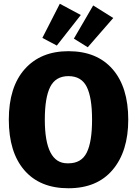

<svg xmlns="http://www.w3.org/2000/svg" viewBox="-20 -986 730 1024"><path d="M345 18Q193 18 110 -78Q27 -174 27 -348Q27 -522 112 -617.5Q197 -713 345 -713Q497 -713 580.5 -617Q664 -521 664 -348Q664 -179 581 -80.5Q498 18 345 18ZM345 -115Q414 -115 442.5 -172Q471 -229 471 -348Q471 -466 442.5 -523Q414 -580 345 -580Q277 -580 248 -523Q219 -466 219 -348Q219 -115 339 -115ZM283 -743 206 -784 299 -966 411 -906ZM448 -734 374 -780 477 -957 584 -890Z"/></svg>

Font: Trujillo ExtraBold
Style: Regular
Weight: 800
Designer: Fira Sans original fonts by bBox Type GmbH, Carrois Corporate GbR, & Edenspiekermann AG / Changes by Cristiano Sobral
Foundry: Fira Sans original fonts by bBox Type GmbH, Carrois Corporate GbR, & Edenspiekermann AG / Changes by Cristiano Sobral
Version: Version 4.301;July 28, 2020;FontCreator 13.0.0.2655 64-bit